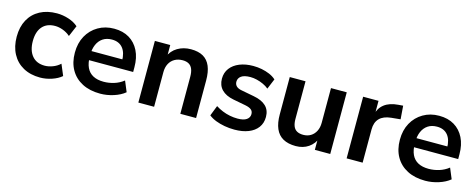

<svg xmlns="http://www.w3.org/2000/svg" viewBox="-30 -981 3641 1471"><g transform="rotate(15 1791.0 -246.0)"><path d="M291 10Q214 10 157 -21.5Q100 -53 69 -111Q38 -169 38 -247Q38 -325 69 -381.5Q100 -438 157 -468.5Q214 -499 291 -499Q338 -499 384 -484Q430 -469 460 -442L423 -355Q397 -378 364.5 -390Q332 -402 302 -402Q237 -402 201.5 -361.5Q166 -321 166 -246Q166 -172 201.5 -129.5Q237 -87 302 -87Q331 -87 364 -99Q397 -111 423 -135L460 -47Q430 -21 383.5 -5.5Q337 10 291 10Z M768 10Q685 10 625 -21Q565 -52 532.5 -109Q500 -166 500 -244Q500 -320 531.5 -377Q563 -434 618.5 -466.5Q674 -499 745 -499Q815 -499 865 -469Q915 -439 942.5 -384Q970 -329 970 -253V-216H601V-288H882L866 -273Q866 -341 836 -377.5Q806 -414 750 -414Q708 -414 678.5 -394.5Q649 -375 633.5 -339.5Q618 -304 618 -255V-248Q618 -193 635 -157Q652 -121 686 -103Q720 -85 770 -85Q811 -85 852 -97.5Q893 -110 927 -137L962 -53Q927 -24 874 -7Q821 10 768 10Z M1069 0V-489H1191V-391H1180Q1202 -444 1248.5 -471.5Q1295 -499 1354 -499Q1413 -499 1451.2 -477.2Q1489.3 -455.3 1508.2 -410.5Q1527 -365.7 1527 -298V0H1402V-292Q1402 -330 1392.5 -354Q1383 -378 1363.5 -389.5Q1344 -401 1314 -401Q1278 -401 1250.8 -385.5Q1223.6 -370 1208.8 -341.6Q1194 -313.2 1194 -275V0Z M1833 10Q1792 10 1753.5 3Q1715 -4 1683 -16.5Q1651 -29 1627 -48L1659 -130Q1684 -114 1713 -102Q1742 -90 1773 -84Q1804 -78 1834 -78Q1882 -78 1905.5 -94.5Q1929 -111 1929 -138Q1929 -161 1913.5 -173.5Q1898 -186 1867 -192L1767 -211Q1705 -223 1672.5 -256.5Q1640 -290 1640 -343Q1640 -391 1666.5 -426Q1693 -461 1740 -480Q1787 -499 1848 -499Q1883 -499 1916 -492.5Q1949 -486 1978.5 -473.5Q2008 -461 2030 -441L1996 -359Q1977 -375 1952 -386.5Q1927 -398 1900.5 -404.5Q1874 -411 1849 -411Q1800 -411 1776.5 -394Q1753 -377 1753 -349Q1753 -328 1767 -314Q1781 -300 1810 -295L1910 -276Q1975 -264 2008.5 -232Q2042 -200 2042 -146Q2042 -97 2016 -62Q1990 -27 1943 -8.5Q1896 10 1833 10Z M2319 10Q2258 10 2218 -12.5Q2178 -35 2158.5 -80Q2139 -125 2139 -192V-489H2264V-190Q2264 -156 2273.3 -133Q2282.5 -110 2302.4 -99Q2322.3 -88 2352.4 -88Q2386 -88 2411.5 -103.5Q2437 -119 2451.5 -147.4Q2466 -175.9 2466 -214V-489H2591V0H2469V-102H2483Q2462 -48 2419.5 -19Q2377 10 2319 10Z M2721 0V-489H2843V-371H2833Q2847 -431 2888 -462.5Q2929 -494 2997 -499L3035 -502L3043 -396L2971 -389Q2910 -383 2879 -351.5Q2848 -320 2848 -263V0Z M3346 10Q3263 10 3203 -21Q3143 -52 3110.5 -109Q3078 -166 3078 -244Q3078 -320 3109.5 -377Q3141 -434 3196.5 -466.5Q3252 -499 3323 -499Q3393 -499 3443 -469Q3493 -439 3520.5 -384Q3548 -329 3548 -253V-216H3179V-288H3460L3444 -273Q3444 -341 3414 -377.5Q3384 -414 3328 -414Q3286 -414 3256.5 -394.5Q3227 -375 3211.5 -339.5Q3196 -304 3196 -255V-248Q3196 -193 3213 -157Q3230 -121 3264 -103Q3298 -85 3348 -85Q3389 -85 3430 -97.5Q3471 -110 3505 -137L3540 -53Q3505 -24 3452 -7Q3399 10 3346 10Z"/></g></svg>

Font: Nunito Sans 12pt ExtraLight
Style: Regular
Weight: 200
Designer: Vernon Adams
Foundry: Vernon Adams
Version: Version 3.101;gftools[0.9.27]